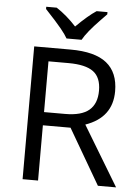

<svg xmlns="http://www.w3.org/2000/svg" viewBox="-58 -910 691 955"><g transform="rotate(5 287.0 -432.5)"><path d="M168.5 -275.9V0H91.3V-663.1H272.9Q395 -663.1 453.4 -616.2Q511.7 -569.3 511.7 -475.6Q511.7 -344.2 378.4 -297.9L558.1 0H467.3L306.6 -275.9ZM168.5 -341.8H273.9Q355.5 -341.8 393.6 -374.3Q431.6 -406.7 431.6 -471.7Q431.6 -537.6 392.8 -566.4Q354 -595.2 268.6 -595.2H168.5ZM133.8 -864.7H186Q237.8 -831.1 285.2 -779.3Q344.2 -837.9 385.3 -864.7H439.5V-853.5L409.7 -822.8Q344.2 -755.4 323.2 -716.3H248Q237.8 -734.9 214.6 -763.4Q191.4 -792 133.8 -853.5Z"/></g></svg>

Font: Bpm'online Open Sans
Style: Regular
Weight: 400
Foundry: Ascender Corporation
Version: Version 1.10